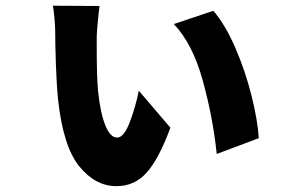

<svg xmlns="http://www.w3.org/2000/svg" viewBox="-20 -593 1017 664"><path d="M314.5 -466.8V-427.7Q314.5 -325.2 319.3 -276.4Q327.1 -202.1 344.2 -159.7Q361.3 -117.2 384.8 -117.2Q408.2 -117.2 428.2 -168.9Q448.2 -220.7 460 -279.3L569.3 -151.4Q529.3 -43 487.3 3.9Q445.3 50.8 382.8 50.8Q309.6 50.8 253.9 -18.1Q198.2 -86.9 180.7 -250Q175.8 -298.8 173.3 -370.1Q170.9 -441.4 170.9 -486.3Q170.9 -502.9 168 -533.2Q165 -563.5 163.1 -573.2L324.2 -572.3Q321.3 -550.8 317.9 -515.1Q314.5 -479.5 314.5 -466.8ZM717.8 -555.7Q759.8 -506.8 794.4 -426.3Q829.1 -345.7 850.1 -261.2Q871.1 -176.8 875 -115.2L729.5 -60.5Q716.8 -184.6 681.6 -313Q646.5 -441.4 581.1 -509.8Z"/></svg>

Font: Min Sans Black
Style: Regular
Weight: 900
Designer: Jinseong-Kim, NotoSansCJK, Nunito
Foundry: Jinseong-Kim
Version: Version 1.000